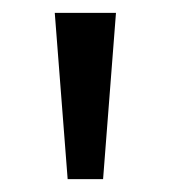

<svg xmlns="http://www.w3.org/2000/svg" viewBox="-20 -734 265 298"><path d="M85 -456H140L160 -714H65Z"/></svg>

Font: Noto Sans Sunuwar
Style: Regular
Weight: 400
Designer: Anshuman Pandey
Foundry: Jamra Patel LLC
Version: Version 1.000